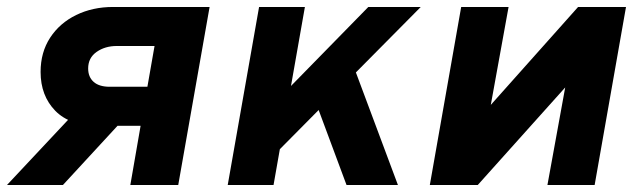

<svg xmlns="http://www.w3.org/2000/svg" viewBox="-27 -531 1816 551"><path d="M347 0 376.5 -170H255.5Q173.5 -170 131.5 -213.2Q89.5 -256.5 89.5 -324.5Q89.5 -381 117 -423Q144.5 -465 191.8 -488Q239 -511 297.5 -511H574.5L484.5 0ZM-7 0 210 -231.5H367L153.5 0ZM288 -282H396L416.5 -399H308Q274.5 -399 250.2 -382Q226 -365 226 -334.5Q226 -310 241.8 -296Q257.5 -282 288 -282Z M747.5 -74 775 -250.5 1030 -511H1180.5ZM626.5 0 716.5 -511H848L758 0ZM967.5 0 869.5 -263.5 975.5 -373.5 1115 0Z M1206.5 0 1296.5 -511H1432.5L1381.5 -230L1632 -511H1769.5L1679.5 0H1544L1595 -280L1344 0Z"/></svg>

Font: Overpass ExtraBold
Style: Italic
Weight: 800
Italic angle: -10°
Designer: Delve Withrington, Dave Bailey, Thomas Jockin
Foundry: Delve Fonts LLC
Version: Version 4.000